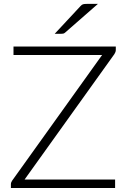

<svg xmlns="http://www.w3.org/2000/svg" viewBox="-20 -940 638 960"><path d="M559 -690Q559 -680.5 552 -669.5L103 -42.5H555.5V0H34.5V-18.5Q34.5 -24 36.2 -28.2Q38 -32.5 40.5 -36.5L490.5 -665H47.5V-707.5H559ZM469.5 -920.5 305.5 -777Q301 -773 296.5 -772Q292 -771 286 -771H253.5L382.5 -909.5Q388.5 -916.5 394.8 -918.5Q401 -920.5 413 -920.5Z"/></svg>

Font: LatoLatin Light
Style: Regular
Weight: 300
Designer: Lukasz Dziedzic with Adam Twardoch and Botio Nikoltchev
Foundry: tyPoland Lukasz Dziedzic
Version: Version 2.015; 2015-08-06; http://www.latofonts.com/